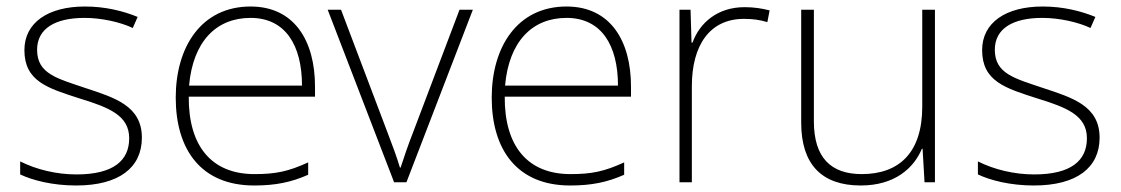

<svg xmlns="http://www.w3.org/2000/svg" viewBox="-20 -560 3445 590"><path d="M416 -137C416 -235 332 -260 241 -290C156 -319 94 -333 94 -407C94 -472 149 -505 240 -505C292 -505 350 -492 388 -474L403 -508C359 -526 304 -540 241 -540C127 -540 55 -490 55 -406C55 -310 127 -289 223 -258C314 -230 377 -206 377 -135C377 -67 329 -24 215 -24C153 -24 92 -39 42 -64V-24C80 -6 141 10 214 10C346 10 416 -45 416 -137Z M750 -540C598 -540 520 -415 520 -260C520 -100 598 10 761 10C827 10 875 0 927 -23V-61C866 -33 827 -25 762 -25C631 -25 559 -110 560 -263H948V-294C948 -434 885 -540 750 -540ZM750 -505C857 -505 908 -421 908 -297H561C573 -432 644 -505 750 -505Z M1191 0H1229L1433 -530H1392L1250 -155C1233 -112 1222 -78 1211 -45H1209C1199 -78 1187 -111 1170 -155L1028 -530H987Z M1721 -540C1569 -540 1491 -415 1491 -260C1491 -100 1569 10 1732 10C1798 10 1846 0 1898 -23V-61C1837 -33 1798 -25 1733 -25C1602 -25 1530 -110 1531 -263H1919V-294C1919 -434 1856 -540 1721 -540ZM1721 -505C1828 -505 1879 -421 1879 -297H1532C1544 -432 1615 -505 1721 -505Z M2268 -538C2185 -538 2130 -490 2108 -429H2105L2102 -530H2068V0H2106V-295C2106 -421 2161 -502 2266 -502C2294 -502 2315 -499 2338 -492L2345 -528C2322 -534 2297 -538 2268 -538Z M2853 -530H2814V-232C2814 -92 2744 -25 2628 -25C2533 -25 2481 -76 2481 -187V-530H2442V-183C2442 -55 2505 10 2625 10C2729 10 2788 -43 2813 -103H2815L2821 0H2853Z M3359 -137C3359 -235 3275 -260 3184 -290C3099 -319 3037 -333 3037 -407C3037 -472 3092 -505 3183 -505C3235 -505 3293 -492 3331 -474L3346 -508C3302 -526 3247 -540 3184 -540C3070 -540 2998 -490 2998 -406C2998 -310 3070 -289 3166 -258C3257 -230 3320 -206 3320 -135C3320 -67 3272 -24 3158 -24C3096 -24 3035 -39 2985 -64V-24C3023 -6 3084 10 3157 10C3289 10 3359 -45 3359 -137Z"/></svg>

Font: Noto Sans Malayalam ExtraLight
Style: Regular
Weight: 200
Designer: Jelle Bosma - Monotype Design Team
Foundry: Monotype Imaging Inc.
Version: Version 2.104